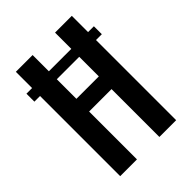

<svg xmlns="http://www.w3.org/2000/svg" viewBox="-176 -680 769 769"><g transform="rotate(-45 208.5 -295.5)"><path d="M50 0V-591H145V-343H272V-591H367V0H272V-271H145V0ZM18 -454V-499H400V-454Z"/></g></svg>

Font: Alumni Sans Thin SemiBold
Style: Regular
Weight: 600
Version: Version 1.018